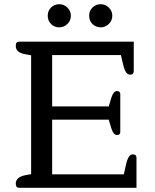

<svg xmlns="http://www.w3.org/2000/svg" viewBox="-20 -893 736 913"><path d="M207 -818Q207 -842 223 -857.5Q239 -873 262 -873Q284 -873 300.5 -857Q317 -841 317 -818Q317 -795 300.5 -779Q284 -763 262 -763Q239 -763 223 -778.5Q207 -794 207 -818ZM404 -818Q404 -842 420 -857.5Q436 -873 459 -873Q481 -873 497.5 -857Q514 -841 514 -818Q514 -795 497.5 -779Q481 -763 459 -763Q436 -763 420 -778.5Q404 -794 404 -818ZM55 -20Q55 -51 101 -60L128 -65V-630L101 -635Q77 -639 66 -649Q55 -659 55 -675Q55 -695 71 -695H616V-555Q616 -538 599 -538Q587 -538 579 -550Q571 -562 565 -588L555 -631H228V-387H497L510 -430Q520 -460 536 -460Q552 -460 552 -445V-266Q552 -251 536 -251Q520 -251 510 -281L497 -324H228V-64H569L579 -110Q585 -136 593 -147.5Q601 -159 612 -159Q629 -159 629 -142V0H71Q55 0 55 -20Z"/></svg>

Font: Maitree Medium
Style: Regular
Weight: 500
Designer: CadsonDemak Team
Foundry: CadsonDemak
Version: Version 1.000